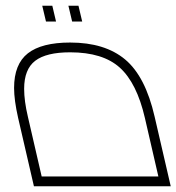

<svg xmlns="http://www.w3.org/2000/svg" viewBox="-20 -648 614 668"><path d="M574 0H98L43 -238Q29 -300 29 -342Q29 -425 77 -462.5Q125 -500 224 -500Q345 -500 415.5 -441Q486 -382 518 -242ZM125 -34H531L484 -238Q456 -359 397 -412.5Q338 -466 224 -466Q141 -466 102.5 -436.5Q64 -407 64 -339Q64 -297 77 -242ZM127 -628H162L175 -573H140ZM218 -628H253L266 -573H231Z"/></svg>

Font: Cairo ExtraLight
Style: Italic
Weight: 275
Italic angle: -13°
Designer: Mohamed Gaber, Accademia di Belle Arti di Urbino and others
Foundry: Kief Type Foundry, Accademia di Belle Arti di Urbino and others
Version: Version 3.011